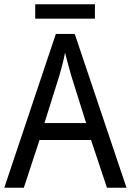

<svg xmlns="http://www.w3.org/2000/svg" viewBox="-20 -874 610 894"><path d="M422 -854H144V-787H422ZM478 0H569L328 -716H240L0 0H91L164 -222H404ZM311 -524 381 -301H187L257 -524C265 -551 276 -592 283 -629C289 -602 305 -547 311 -524Z"/></svg>

Font: Noto Sans Arabic UI SmCn
Style: Regular
Weight: 400
Width: 4
Designer: Monotype Design Team, Nadine Chahine and Nizar Qandah
Foundry: Monotype Imaging Inc.
Version: Version 2.010